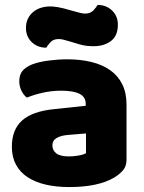

<svg xmlns="http://www.w3.org/2000/svg" viewBox="-20 -741 584 777"><path d="M260 -108Q277 -108 297.5 -111.5Q318 -115 328 -121V-201L256 -195Q228 -193 210 -183Q192 -173 192 -153Q192 -133 207.5 -120.5Q223 -108 260 -108ZM252 -501Q306 -501 350.5 -490Q395 -479 426.5 -456.5Q458 -434 475 -399.5Q492 -365 492 -318V-94Q492 -68 477.5 -51.5Q463 -35 443 -23Q378 16 260 16Q207 16 164.5 6Q122 -4 91.5 -24Q61 -44 44.5 -75Q28 -106 28 -147Q28 -216 69 -253Q110 -290 196 -299L327 -313V-320Q327 -349 301.5 -361.5Q276 -374 228 -374Q190 -374 154 -366Q118 -358 89 -346Q76 -355 67 -373.5Q58 -392 58 -412Q58 -438 70.5 -453.5Q83 -469 109 -480Q138 -491 177.5 -496Q217 -501 252 -501ZM274 -697Q292 -692 304 -689Q316 -686 324 -686Q346 -686 358 -699Q370 -712 375 -721Q410 -721 433.5 -698.5Q457 -676 457 -641Q457 -596 429 -575Q401 -554 359 -554Q345 -554 331 -555.5Q317 -557 300 -562L260 -574Q246 -578 236.5 -580.5Q227 -583 218 -583Q196 -583 184.5 -570.5Q173 -558 167 -548Q132 -548 108.5 -570.5Q85 -593 85 -628Q85 -650 93.5 -666.5Q102 -683 116 -694Q130 -705 147.5 -710Q165 -715 183 -715Q196 -715 214.5 -712Q233 -709 274 -697Z"/></svg>

Font: Baloo Tamma
Style: Regular
Weight: 400
Designer: Divya Kowshik and Ek Type
Foundry: Ek Type
Version: Version 1.007;PS 1.000;hotconv 1.0.88;makeotf.lib2.5.647800